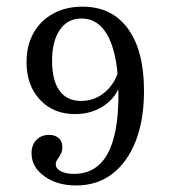

<svg xmlns="http://www.w3.org/2000/svg" viewBox="-20 -447 522 588"><path d="M212.9 121Q154.8 121 115.7 92.7Q76.6 64.5 76.6 22.6Q76.6 -3.2 91.5 -18.5Q106.5 -33.9 129.8 -33.9Q149.2 -33.9 160.1 -23.8Q171 -13.7 171 3.2Q171 15.3 166.1 24.6Q161.3 33.9 156 41.1Q150.8 48.4 150.8 56.5Q150.8 69.4 166.1 77.4Q181.5 85.5 206.5 85.5Q275 85.5 308.9 25Q342.7 -35.5 342.7 -156.5Q342.7 -271 313.7 -330.6Q284.7 -390.3 229 -390.3Q187.1 -390.3 163.3 -355.6Q139.5 -321 139.5 -260.5Q139.5 -200.8 162.1 -169.4Q184.7 -137.9 228.2 -137.9Q270.2 -137.9 301.6 -164.9Q333.1 -191.9 345.2 -237.1L351.6 -198.4Q339.5 -152.4 300.8 -125Q262.1 -97.6 209.7 -97.6Q143.5 -97.6 102.4 -141.5Q61.3 -185.5 61.3 -256.5Q61.3 -308.1 82.7 -346Q104 -383.9 142.7 -405.2Q181.5 -426.6 232.3 -426.6Q322.6 -426.6 371.8 -359.3Q421 -291.9 421 -168.5Q421 -79.8 395.6 -14.9Q370.2 50 323.8 85.5Q277.4 121 212.9 121Z"/></svg>

Font: Playfair 9pt Light
Style: Regular
Weight: 300
Designer: Claus Eggers Sørensen
Foundry: Claus Eggers Sørensen
Version: Version 2.001;gftools[0.9.30]